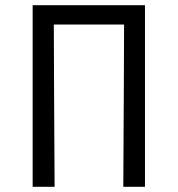

<svg xmlns="http://www.w3.org/2000/svg" viewBox="-20 -715 680 735"><path d="M105 0V-695H535V0H452L454 -372L455 -621H186L187 -372L189 0Z"/></svg>

Font: Ruda
Style: Regular
Weight: 400
Designer: Mariela Monsalve and Angelina Sanchez
Foundry: Mariela Monsalve and Angelina Sanchez
Version: Version 2.000